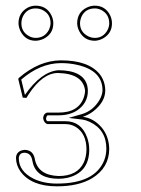

<svg xmlns="http://www.w3.org/2000/svg" viewBox="-20 -654 501 684"><path d="M187 -394Q131.8 -394 82 -317.9Q77.6 -311 74.2 -305.2L61 -306.2L44.9 -373L47.9 -377Q119.6 -438.5 196.8 -439Q295.4 -439 335.4 -389.6Q354.5 -364.7 355 -332Q355 -290.5 311.5 -256.8Q293.5 -243.7 274.9 -237.8Q313 -233.4 341.8 -200.2Q368.2 -168.5 369.1 -124Q369.1 -56.6 308.1 -19Q259.8 9.8 183.1 9.8Q91.3 9.8 52.7 -43.5Q37.1 -65.9 37.1 -90.8Q37.1 -111.3 57.1 -118.2Q62.5 -119.6 66.9 -120.1Q99.1 -120.1 104.5 -85.4Q105 -83.5 105 -83Q118.2 -29.3 189 -26.9Q255.4 -26.9 278.3 -74.7Q287.6 -95.2 288.1 -121.1Q288.1 -178.2 249.5 -202.1Q232.9 -211.9 212.9 -211.9H148.9Q136.7 -215.8 133.8 -231.9Q133.8 -247.6 146 -252.4Q147.9 -252.9 148.9 -252.9H189Q260.3 -252.9 278.8 -307.6Q282.7 -319.3 283.2 -330.1Q276.9 -391.6 187 -394ZM45.9 -570.8Q45.9 -608.9 79.1 -627Q92.8 -633.8 106.9 -633.8Q146.5 -633.8 163.6 -598.6Q169.9 -585 169.9 -570.8Q169.9 -533.7 136.2 -516.1Q122.1 -509.3 106.9 -508.8Q70.8 -508.8 53.2 -542.5Q46.4 -556.6 45.9 -570.8ZM254.9 -570.8Q254.9 -610.4 290 -627.4Q303.7 -633.8 317.9 -633.8Q354.5 -633.8 372.1 -600.1Q378.9 -585.9 378.9 -570.8Q378.9 -534.7 346.2 -516.6Q332 -509.3 317.9 -508.8Q279.8 -508.8 262.2 -543Q255.4 -556.6 254.9 -570.8ZM187 -403.8Q277.3 -403.8 291 -348.1Q293 -338.9 293 -330.1Q293 -287.6 256.3 -261.7Q229 -243.2 189 -243.2H149.4Q145 -239.3 144 -231.9Q144 -225.1 148.9 -222.2H212.9Q269.5 -222.2 290.5 -164.1Q297.9 -143.1 297.9 -121.1Q297.9 -39.1 220.2 -20.5Q204.1 -17.1 189 -17.1Q114.7 -17.1 98.1 -69.3Q96.2 -75.7 95.2 -81.5Q90.8 -109.4 66.9 -109.9Q51.3 -109.9 47.4 -95.2Q46.9 -92.8 46.9 -90.8Q46.9 -43.5 100.1 -17.1Q135.7 0 183.1 0Q317.4 0 351.1 -82.5Q358.9 -103 358.9 -124Q358.9 -192.4 298.8 -220.2Q284.7 -226.6 273.9 -228L224.6 -233.9L272 -247.6Q311.5 -259.3 334.5 -297.9Q344.7 -315.9 345.2 -332Q345.2 -403.3 253.4 -423.3Q226.6 -429.2 196.8 -429.2Q123 -428.7 55.7 -370.6L68.8 -315.9Q126.5 -398.4 187 -403.8ZM56.2 -570.8Q56.2 -539.6 85 -524.4Q96.2 -519 106.9 -519Q139.6 -519 154.8 -548.8Q159.7 -560.1 160.2 -570.8Q160.2 -605.5 128.9 -619.6Q118.2 -624 106.9 -624Q75.2 -624 61 -594.2Q56.2 -582.5 56.2 -570.8ZM265.1 -570.8Q265.1 -539.1 294.9 -524.4Q306.6 -519 317.9 -519Q348.6 -519 363.8 -548.3Q369.1 -559.6 369.1 -570.8Q369.1 -605 338.4 -619.6Q328.1 -624 317.9 -624Q283.2 -624 269.5 -592.8Q265.1 -581.5 265.1 -570.8Z"/></svg>

Font: Linux Biolinum Outline O
Style: Bold
Weight: 700
Designer: Philipp H. Poll
Foundry: Philipp H. Poll
Version: Version 0.9.2